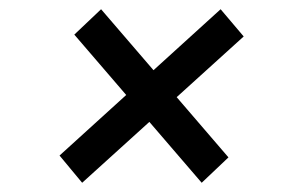

<svg xmlns="http://www.w3.org/2000/svg" viewBox="-20 -558 622 416"><path d="M109 -221 458 -538 508 -479 158 -162ZM141 -483 199 -538 475 -217 417 -162Z"/></svg>

Font: MOST Montserrat Medium
Style: Italic
Weight: 500
Italic angle: -11.3°
Designer: Julieta Ulanovsky
Foundry: Julieta Ulanovsky
Version: Version 8.000;March 11, 2024;FontCreator 15.0.0.2926 64-bit